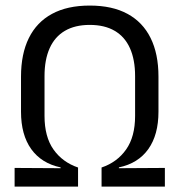

<svg xmlns="http://www.w3.org/2000/svg" viewBox="-20 -671 654 690"><path d="M302.5 -651Q383.5 -651 438.2 -621.2Q493 -591.5 521.2 -534.5Q549.5 -477.5 549.5 -395.5V-269.5Q549.5 -186.5 513 -135.2Q476.5 -84 407.5 -69.5L407 -66.5L572.5 -67.5V-0.5H345V-69Q401 -88 433.2 -133.8Q465.5 -179.5 465.5 -254.5V-397.5Q465.5 -456.5 447 -497.8Q428.5 -539 392.2 -560.2Q356 -581.5 302.5 -581.5Q249.5 -581.5 213.2 -560.2Q177 -539 158.5 -497.8Q140 -456.5 140 -397.5V-254.5Q140 -179.5 172.2 -133.8Q204.5 -88 260.5 -69V-0.5H32.5V-67.5L198 -66.5L197.5 -69.5Q129 -84 92.2 -135.2Q55.5 -186.5 55.5 -269.5V-395.5Q55.5 -477.5 83.8 -534.5Q112 -591.5 167 -621.2Q222 -651 302.5 -651Z"/></svg>

Font: Anek Latin
Style: Regular
Weight: 400
Designer: Yesha Goshar
Foundry: Ek Type
Version: Version 1.003